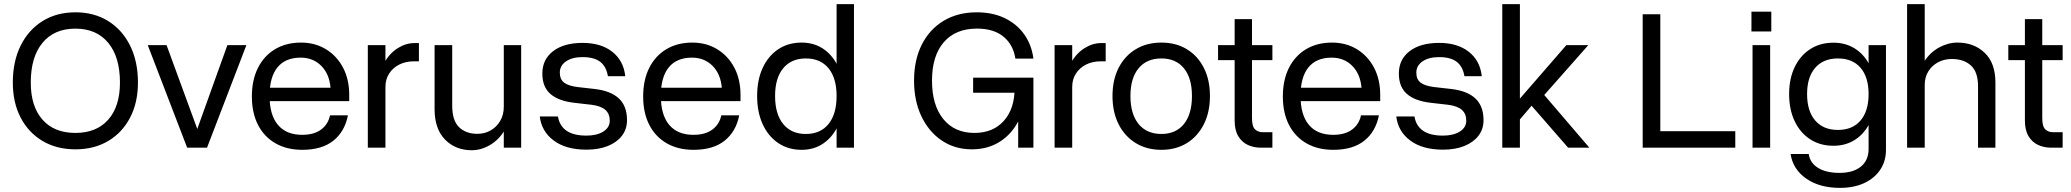

<svg xmlns="http://www.w3.org/2000/svg" viewBox="-20 -720 10098 936"><path d="M42.5 -317.5Q42.5 -220 80.6 -146.8Q118.8 -73.5 187.4 -32.8Q256 8 347.9 8Q439.2 8 507.7 -32.8Q576.1 -73.5 614.3 -146.8Q652.5 -220 652.5 -317.5Q652.5 -420.5 614.3 -497.5Q576.1 -574.5 507.7 -617.2Q439.2 -660 347.9 -660Q256 -660 187.4 -617.2Q118.8 -574.5 80.6 -497.5Q42.5 -420.5 42.5 -317.5ZM564.8 -317.5Q564.8 -201.4 507.7 -136.7Q450.6 -72 347.8 -72Q244.1 -72 187.1 -136.7Q130 -201.4 130 -317.5Q130 -441.9 187.1 -511.1Q244.1 -580.4 347.8 -580.4Q450.6 -580.4 507.7 -511.1Q564.8 -441.9 564.8 -317.5Z M700.3 -500 892.4 0H989.2L1181.2 -500H1088.5L941.7 -91.4L792 -500Z M1207.9 -249.8Q1207.9 -169.4 1237.9 -111.1Q1267.9 -52.9 1323.1 -21.3Q1378.4 10.4 1453.7 10.4Q1548.9 10.4 1604.6 -33.8Q1660.4 -78 1676.2 -157.6H1588.8Q1579.8 -114.1 1545.3 -88.4Q1510.8 -62.7 1453.2 -62.7Q1375.6 -62.7 1334.9 -111.2Q1294.1 -159.7 1294.1 -253Q1294.1 -344.1 1332.7 -391.6Q1371.4 -439 1445.6 -439Q1506.1 -439 1545.9 -399.3Q1585.6 -359.5 1591.3 -292.4H1286.9V-227.1H1682.5V-257.3Q1682.5 -332.9 1652.4 -390.2Q1622.2 -447.5 1569.1 -479.9Q1516 -512.4 1447.4 -512.4Q1375 -512.4 1321.1 -480.2Q1267.1 -448 1237.5 -388.9Q1207.9 -329.9 1207.9 -249.8Z M2022.2 -421.1V-510H2000Q1958.5 -510 1918.7 -485Q1879 -460 1853.1 -413.5Q1827.1 -367 1827.1 -302.4L1859 -296.5Q1859 -333.1 1877 -361.2Q1895 -389.4 1926.5 -405.3Q1958 -421.1 1998.6 -421.1ZM1773.1 -500V0H1859V-500Z M2184.5 -204.9V-500H2098.6V-187.8Q2098.6 -91.3 2149.8 -39.4Q2200.9 12.4 2279.9 12.4Q2324.6 12.4 2367.8 -12.5Q2411 -37.4 2439.1 -83.5Q2467.1 -129.6 2467.1 -193.4L2436 -199.4Q2436 -161 2418.9 -131.4Q2401.9 -101.7 2372.8 -84.7Q2343.6 -67.6 2307.2 -67.6Q2251.3 -67.6 2217.9 -100Q2184.5 -132.4 2184.5 -204.9ZM2520.7 0V-500H2436V0Z M2863.1 -209.3Q2909.4 -203.6 2931 -184.4Q2952.6 -165.1 2952.6 -131.9Q2952.6 -98.6 2921.2 -78.7Q2889.8 -58.9 2838.5 -58.9Q2715.9 -58.9 2699.9 -152.2H2611.4Q2620.1 -79 2679.7 -34.7Q2739.2 9.6 2838.9 9.6Q2898.6 9.6 2942.9 -8.2Q2987.2 -26 3012 -58.2Q3036.7 -90.5 3036.7 -134.1Q3036.7 -202.7 2997.2 -239.9Q2957.6 -277.1 2879.1 -286.2L2796 -295.6Q2752.1 -300.9 2730.6 -316.8Q2709.1 -332.7 2709.1 -365.9Q2709.1 -400.1 2739.4 -420.9Q2769.7 -441.6 2819.9 -441.6Q2875.9 -441.6 2905.7 -418.9Q2935.5 -396.3 2943.6 -348.6H3028.1Q3020.1 -424 2965.1 -467.4Q2910 -510.9 2820.1 -510.9Q2729.2 -510.9 2676.6 -470.7Q2623.9 -430.5 2623.9 -361.4Q2623.9 -296.4 2663.4 -261.9Q2703 -227.5 2780.1 -218.8Z M3115.4 -249.8Q3115.4 -169.4 3145.4 -111.1Q3175.4 -52.9 3230.6 -21.3Q3285.9 10.4 3361.2 10.4Q3456.4 10.4 3512.1 -33.8Q3567.9 -78 3583.7 -157.6H3496.3Q3487.3 -114.1 3452.8 -88.4Q3418.3 -62.7 3360.7 -62.7Q3283.1 -62.7 3242.4 -111.2Q3201.6 -159.7 3201.6 -253Q3201.6 -344.1 3240.2 -391.6Q3278.9 -439 3353.1 -439Q3413.6 -439 3453.4 -399.3Q3493.1 -359.5 3498.8 -292.4H3194.4V-227.1H3590V-257.3Q3590 -332.9 3559.9 -390.2Q3529.7 -447.5 3476.6 -479.9Q3423.5 -512.4 3354.9 -512.4Q3282.5 -512.4 3228.6 -480.2Q3174.6 -448 3145 -388.9Q3115.4 -329.9 3115.4 -249.8Z M4143.1 -700V0H4058.4V-700ZM4093.9 -252Q4093.9 -173.3 4068.2 -114.2Q4042.5 -55.1 3996.2 -22.4Q3949.9 10.4 3888 10.4Q3823 10.4 3774.2 -22.4Q3725.4 -55.1 3698.2 -114.2Q3671 -173.3 3671 -252Q3671 -330.6 3698.2 -389.2Q3725.4 -447.7 3774.2 -480.1Q3823 -512.4 3888 -512.4Q3949.9 -512.4 3996.2 -480.1Q4042.5 -447.7 4068.2 -389.2Q4093.9 -330.6 4093.9 -252ZM3758.5 -252Q3758.5 -164.1 3798 -115.5Q3837.5 -66.9 3908.4 -66.9Q3979.9 -66.9 4019.1 -115.5Q4058.4 -164.1 4058.4 -252Q4058.4 -339.1 4019.1 -387.1Q3979.9 -435.1 3908.4 -435.1Q3837.5 -435.1 3798 -387.1Q3758.5 -339.1 3758.5 -252Z M4943.5 -301.9 4943.6 0H5017.9V-341.5ZM4724 -341.5V-267.9H5005.5L5017.9 -341.5ZM4436 -326.8Q4436 -228.5 4471.9 -153Q4507.9 -77.5 4571.4 -34.8Q4635 8 4718.1 8Q4795.8 8 4854.8 -29.6Q4913.8 -67.3 4947 -134.5Q4980.3 -201.8 4980.3 -290.1H4926.3Q4926.3 -189.5 4873.6 -130.7Q4821 -72 4730.5 -72Q4633.5 -72 4578.5 -139.7Q4523.5 -207.4 4523.5 -326.8Q4523.5 -447.6 4580.9 -514.1Q4638.2 -580.6 4742.6 -580.6Q4824.4 -580.6 4871.9 -541.4Q4919.5 -502.3 4930 -434.4H5017.9Q5009 -502.3 4972.8 -552.9Q4936.6 -603.5 4877.7 -631.8Q4818.9 -660 4741.6 -660Q4649.2 -660 4580.4 -618.7Q4511.6 -577.4 4473.8 -502.6Q4436 -427.9 4436 -326.8Z M5370.2 -421.1V-510H5348Q5306.5 -510 5266.7 -485Q5227 -460 5201.1 -413.5Q5175.1 -367 5175.1 -302.4L5207 -296.5Q5207 -333.1 5225 -361.2Q5243 -389.4 5274.5 -405.3Q5306 -421.1 5346.6 -421.1ZM5121.1 -500V0H5207V-500Z M5403.4 -251.9Q5403.4 -173.3 5433.3 -114.2Q5463.3 -55.1 5516.9 -22.4Q5570.6 10.4 5641.7 10.4Q5712.7 10.4 5765.9 -22.4Q5819 -55.1 5848.7 -114.2Q5878.5 -173.3 5878.5 -252Q5878.5 -330.7 5848.7 -389.2Q5819 -447.7 5765.9 -480.1Q5712.7 -512.4 5641.7 -512.4Q5570.6 -512.4 5517 -480.1Q5463.3 -447.8 5433.3 -389.2Q5403.4 -330.6 5403.4 -251.9ZM5790.8 -252Q5790.8 -164.1 5751.7 -115.5Q5712.6 -66.9 5641.7 -66.9Q5570.4 -66.9 5530.6 -115.5Q5490.9 -164.1 5490.9 -252Q5490.9 -339.2 5530.6 -387.1Q5570.4 -435.1 5641.7 -435.1Q5712.6 -435.1 5751.7 -387.1Q5790.8 -339.2 5790.8 -252Z M5918 -500V-426.9H6182.9V-500ZM6182.9 -75.5H6135.5Q6112.9 -75.5 6098.2 -89.5Q6083.5 -103.5 6083.5 -144V-626.6H5998.9V-132.9Q5998.9 -85.1 6016.6 -55.9Q6034.4 -26.6 6063.5 -13.3Q6092.6 0 6127 0H6182.9Z M6233.9 -249.8Q6233.9 -169.4 6263.9 -111.1Q6293.9 -52.9 6349.1 -21.3Q6404.4 10.4 6479.7 10.4Q6574.9 10.4 6630.6 -33.8Q6686.4 -78 6702.2 -157.6H6614.8Q6605.8 -114.1 6571.3 -88.4Q6536.8 -62.7 6479.2 -62.7Q6401.6 -62.7 6360.9 -111.2Q6320.1 -159.7 6320.1 -253Q6320.1 -344.1 6358.7 -391.6Q6397.4 -439 6471.6 -439Q6532.1 -439 6571.9 -399.3Q6611.6 -359.5 6617.3 -292.4H6312.9V-227.1H6708.5V-257.3Q6708.5 -332.9 6678.4 -390.2Q6648.2 -447.5 6595.1 -479.9Q6542 -512.4 6473.4 -512.4Q6401 -512.4 6347.1 -480.2Q6293.1 -448 6263.5 -388.9Q6233.9 -329.9 6233.9 -249.8Z M7038.6 -209.3Q7084.9 -203.6 7106.5 -184.4Q7128.1 -165.1 7128.1 -131.9Q7128.1 -98.6 7096.7 -78.7Q7065.3 -58.9 7014 -58.9Q6891.4 -58.9 6875.4 -152.2H6786.9Q6795.6 -79 6855.2 -34.7Q6914.7 9.6 7014.4 9.6Q7074.1 9.6 7118.4 -8.2Q7162.7 -26 7187.5 -58.2Q7212.2 -90.5 7212.2 -134.1Q7212.2 -202.7 7172.7 -239.9Q7133.1 -277.1 7054.6 -286.2L6971.5 -295.6Q6927.6 -300.9 6906.1 -316.8Q6884.6 -332.7 6884.6 -365.9Q6884.6 -400.1 6914.9 -420.9Q6945.2 -441.6 6995.4 -441.6Q7051.4 -441.6 7081.2 -418.9Q7111 -396.3 7119.1 -348.6H7203.6Q7195.6 -424 7140.6 -467.4Q7085.5 -510.9 6995.6 -510.9Q6904.7 -510.9 6852.1 -470.7Q6799.4 -430.5 6799.4 -361.4Q6799.4 -296.4 6838.9 -261.9Q6878.5 -227.5 6955.6 -218.8Z M7303.6 -700V0H7389.5V-700ZM7616 -500 7346.7 -190 7383.1 -130.4 7446.5 -204.5 7624.6 0H7728.2L7508.2 -256.9L7723 -500Z M8439.5 0V-80.4H8074V-650.5H7988.1V0Z M8518.3 -663.1V-566.6H8615.1V-663.1ZM8523.6 -500V0H8609.5V-500Z M8789.5 -261.4Q8789.5 -178.6 8829.1 -132.6Q8868.6 -86.6 8939.9 -86.6Q9011.1 -86.6 9050.3 -132.6Q9089.4 -178.6 9089.4 -261.4Q9089.4 -343.8 9050.3 -389.4Q9011.1 -435.1 8939.9 -435.1Q8868.6 -435.1 8829.1 -389.4Q8789.5 -343.8 8789.5 -261.4ZM9124.9 -261.4Q9124.9 -185.9 9099 -129.1Q9073.2 -72.4 9026.6 -40.9Q8980 -9.4 8918 -9.4Q8853.2 -9.4 8804.7 -40.9Q8756.1 -72.4 8729.1 -129.1Q8702 -185.9 8702 -261.4Q8702 -336.8 8729.1 -392.9Q8756.1 -449.1 8804.7 -480.5Q8853.3 -511.9 8918 -511.9Q8980 -511.9 9026.6 -480.7Q9073.2 -449.5 9099 -393.3Q9124.9 -337.1 9124.9 -261.4ZM9174.1 -500V10.5Q9174.1 65.7 9146.1 107.5Q9118.1 149.3 9067.8 172.6Q9017.5 195.9 8949.9 195.9Q8850 195.9 8785.3 150.6Q8720.6 105.4 8709.1 30.9H8797.7Q8803.6 73.9 8842.9 98.3Q8882.2 122.8 8947.5 122.8Q9014.5 122.8 9051.9 92.1Q9089.4 61.5 9089.4 6V-500Z M9622.9 -299.5V0H9707.6V-317.8Q9707.6 -412.5 9655.5 -462.4Q9603.3 -512.4 9522.3 -512.4Q9476.6 -512.4 9432.8 -488.4Q9389 -464.4 9360.2 -419.6Q9331.5 -374.9 9331.1 -312.4L9363 -306.5Q9363 -343.4 9380.4 -371.7Q9397.7 -400 9427.6 -416.2Q9457.5 -432.4 9495 -432.4Q9553.5 -432.4 9588.2 -400.8Q9622.9 -369.1 9622.9 -299.5ZM9277.1 -700V0H9363V-700Z M9770.5 -500V-426.9H10035.4V-500ZM10035.4 -75.5H9988Q9965.4 -75.5 9950.7 -89.5Q9936 -103.5 9936 -144V-626.6H9851.4V-132.9Q9851.4 -85.1 9869.1 -55.9Q9886.9 -26.6 9916 -13.3Q9945.1 0 9979.5 0H10035.4Z"/></svg>

Font: Overused Grotesk Light
Style: Regular
Weight: 300
Designer: RandomMaerks
Version: Version 0.005